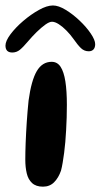

<svg xmlns="http://www.w3.org/2000/svg" viewBox="-50 -660 368 702"><path d="M107 22.5Q81.5 22.5 67.2 9.2Q53 -4 47.8 -26.2Q42.5 -48.5 42.5 -76Q42.5 -89 42.8 -104.5Q43 -120 43.8 -137.8Q44.5 -155.5 45.5 -174.5Q46.5 -193.5 47.8 -213.2Q49 -233 50.8 -253Q52.5 -273 54.5 -292.5Q64.5 -366 84.5 -400Q104.5 -434 139 -434Q159.5 -434 171.5 -415.8Q183.5 -397.5 189 -362.5Q194.5 -327.5 194.5 -276.5Q194.5 -253.5 193.8 -230.2Q193 -207 191.8 -184.5Q190.5 -162 188.8 -141Q187 -120 184.5 -101Q182 -82 179.2 -65.5Q176.5 -49 173 -36Q164 -10 148 6.2Q132 22.5 107 22.5ZM-5 -468Q-30 -468 -30 -493.5Q-30 -510 -11.8 -534.5Q6.5 -559 34.5 -583Q62.5 -607 92 -623.5Q121.5 -640 143.5 -640Q164 -640 190.2 -624Q216.5 -608 241.2 -584.5Q266 -561 282 -537.2Q298 -513.5 298 -498.5Q298 -486 291.8 -479.2Q285.5 -472.5 274.5 -472.5Q258 -472.5 246 -484Q234 -495.5 218 -518.5Q207 -534 193 -548.2Q179 -562.5 165 -571.5Q151 -580.5 140 -580.5Q130.5 -580.5 115.5 -569.8Q100.5 -559 84 -542.8Q67.5 -526.5 53.5 -510Q35 -488 22.8 -478Q10.5 -468 -5 -468Z"/></svg>

Font: Gluten
Style: Regular
Weight: 400
Designer: Tyler Finck
Foundry: Etcetera Type Company
Version: Version 1.300